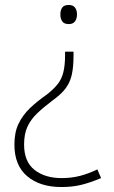

<svg xmlns="http://www.w3.org/2000/svg" viewBox="-20 -561 457 773"><path d="M276 -337Q276 -291 269 -260Q262 -229 244 -205Q226 -181 191 -156Q155 -129 129.5 -104.5Q104 -80 90.5 -51Q77 -22 77 21Q77 90 119 123Q161 156 228 156Q268 156 302.5 147Q337 138 372 121L387 156Q344 174 308 183Q272 192 227 192Q141 192 89.5 148.5Q38 105 38 21Q38 -28 54.5 -62.5Q71 -97 100 -125Q129 -153 168 -180Q195 -201 211.5 -221.5Q228 -242 235 -270Q242 -298 242 -340V-353H276ZM290 -503Q290 -486 282 -475Q274 -464 257 -464Q238 -464 230.5 -475Q223 -486 223 -503Q223 -520 230.5 -530.5Q238 -541 257 -541Q274 -541 282 -530.5Q290 -520 290 -503Z"/></svg>

Font: Noto Sans Hebrew ExtraLight
Style: Regular
Weight: 250
Designer: Monotype Design Team
Foundry: Monotype Imaging Inc.
Version: Version 2.003